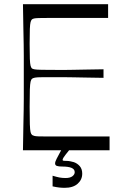

<svg xmlns="http://www.w3.org/2000/svg" viewBox="-20 -720 593 920"><path d="M90 0Q91 -72 92 -118Q93 -164 93.5 -194.5Q94 -225 94 -247.5Q94 -270 94 -293.5Q94 -317 94 -350Q94 -383 94 -406.5Q94 -430 94 -452.5Q94 -475 93.5 -505.5Q93 -536 92 -582Q91 -628 90 -700H498V-634Q475 -634 451 -634Q427 -634 402 -634Q377 -634 350 -634Q323 -634 294 -634Q242 -634 211.5 -634Q181 -634 165.5 -633.5Q150 -633 143.5 -631.5Q137 -630 133 -627Q129 -623 126.5 -614Q124 -605 123 -581.5Q122 -558 122 -510Q122 -462 123 -438Q124 -414 126.5 -405Q129 -396 133 -392Q138 -389 147 -387.5Q156 -386 180.5 -385.5Q205 -385 254 -385Q280 -385 296.5 -385Q313 -385 332.5 -385.5Q352 -386 385 -386.5Q418 -387 476 -388V-347Q418 -348 385 -348.5Q352 -349 332.5 -349.5Q313 -350 296.5 -350Q280 -350 254 -350Q205 -350 181 -350Q157 -350 147.5 -348Q138 -346 134 -343Q129 -339 126.5 -328.5Q124 -318 123 -291Q122 -264 122 -208Q122 -152 123 -124.5Q124 -97 126.5 -87Q129 -77 134 -73Q137 -71 143.5 -69Q150 -67 165.5 -66.5Q181 -66 211.5 -66Q242 -66 294 -66Q324 -66 352 -66Q380 -66 405.5 -66Q431 -66 456 -66Q481 -66 505 -66V0ZM232 173V122Q252 128 265 130.5Q278 133 294 133Q316 133 327 124.5Q338 116 338 105Q338 91 323 84.5Q308 78 278 78Q261 78 252.5 75Q244 72 244 63Q244 55 251.5 40.5Q259 26 273 0H311Q290 26 285 34Q280 42 280 46Q280 50 285.5 50.5Q291 51 300 51Q308 51 317.5 53Q327 55 334 57Q351 63 362.5 76.5Q374 90 374 112Q374 141 352 160.5Q330 180 290 180Q277 180 263.5 178.5Q250 177 232 173Z"/></svg>

Font: Ojuju
Style: Regular
Weight: 400
Designer: Chisaokwu Joboson, Mirko Velimirovic
Foundry: Udi Foundry
Version: Version 1.000